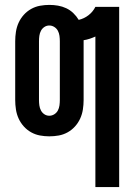

<svg xmlns="http://www.w3.org/2000/svg" viewBox="-20 -548 540 783"><path d="M369 215V-399Q358 -394 346 -390Q334 -386 321 -384V-140Q321 -121 318 -101.5Q315 -82 307 -64.5Q299 -47 286 -32.5Q273 -18 256 -8.5Q239 1 220 4.5Q201 8 181 8Q162 8 143 4.5Q124 1 107 -8.5Q90 -18 77 -32.5Q64 -47 56 -64.5Q48 -82 45 -101.5Q42 -121 42 -140V-380Q42 -399 45 -418.5Q48 -438 56 -455.5Q64 -473 77 -487.5Q90 -502 107 -511.5Q124 -521 143 -524.5Q162 -528 181 -528Q199 -528 216.5 -525Q234 -522 250 -514.5Q266 -507 279 -494.5Q292 -482 301 -467Q323 -472 341 -486Q359 -500 369 -520H466V215ZM181 -76Q192 -76 201.5 -82Q211 -88 216 -97.5Q221 -107 222.5 -118Q224 -129 224 -140V-380Q224 -391 222.5 -402Q221 -413 216 -422.5Q211 -432 201.5 -438Q192 -444 181 -444Q170 -444 161 -438Q152 -432 147 -422.5Q142 -413 140.5 -402Q139 -391 139 -380V-140Q139 -129 140.5 -118Q142 -107 147 -97.5Q152 -88 161 -82Q170 -76 181 -76Z"/></svg>

Font: Iosevka Fixed
Style: Bold
Weight: 700
Monospace: yes
Designer: Belleve Invis
Foundry: Belleve Invis
Version: Version 32.3.0